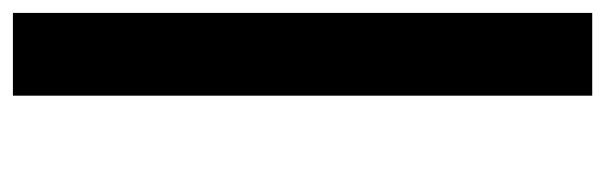

<svg xmlns="http://www.w3.org/2000/svg" viewBox="-332 -582 915 290"><g transform="rotate(90 125.0 -437.5)"><path d="M0 0V-875H125V0Z"/></g></svg>

Font: Galmuri7 Regular
Style: Regular
Weight: 400
Designer: Lee Minseo (quiple)
Version: Version 2.399;hotconv 1.1.1;makeotfexe 2.6.0 DEVELOPMENT